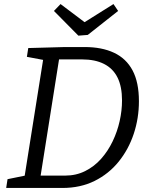

<svg xmlns="http://www.w3.org/2000/svg" viewBox="-20 -931 750 951"><path d="M399.4 -698Q484.4 -698 544.7 -669.7Q605.1 -641.4 636.6 -582.3Q668.1 -523.3 668.1 -429.3Q668.1 -345.3 642.4 -268Q616.7 -190.7 567.7 -130.2Q518.7 -69.7 448.5 -34.8Q378.3 0 289 0H10.6L17.3 -43.5L113.9 -63.2L100.5 -49.2L195.5 -647.2L205.2 -632.2L113.2 -649.5L119.9 -693L301.5 -698ZM302.4 -61.2Q357 -61.2 401.9 -83.7Q446.9 -106.2 480.7 -144.2Q514.5 -182.2 537.8 -230.7Q561.1 -279.2 572.7 -331.3Q584.4 -383.4 584.4 -433.4Q584.4 -501.9 562.1 -546.9Q539.8 -591.8 495.3 -614.3Q450.9 -636.8 385.7 -636.8H257.8L274.8 -651.8L178.6 -44.5L168.2 -61.2ZM542 -910.9 565.1 -876.8 414.7 -758 368.2 -754.4 247.2 -876.8 279.9 -910.9 422.4 -803.5 371.9 -804.2Z"/></svg>

Font: Bitter Thin
Style: Italic
Weight: 100
Italic angle: -9°
Designer: Sol Matas, and Bitter project Authors
Foundry: Sol Matas
Version: Version 2.002